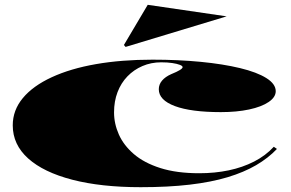

<svg xmlns="http://www.w3.org/2000/svg" viewBox="-20 -763 1210 798"><path d="M565 15Q400 15 280.5 -16Q161 -47 97 -104.5Q33 -162 33 -242Q33 -305 75 -355.5Q117 -406 195 -442Q273 -478 379 -496.5Q485 -515 614 -515Q721 -515 814 -506Q907 -497 977.5 -480Q1048 -463 1087 -438.5Q1126 -414 1126 -384Q1126 -359 1096.5 -339Q1067 -319 1015.5 -308Q964 -297 898 -297Q774 -297 707 -322Q640 -347 640 -392Q640 -412 653.5 -428Q667 -444 692 -455Q739 -474 739 -484Q739 -489 727.5 -493.5Q716 -498 696 -501Q676 -504 650 -504Q608 -504 572 -488.5Q536 -473 509.5 -445.5Q483 -418 468.5 -380Q454 -342 454 -296Q454 -249 474 -204Q494 -159 536.5 -122.5Q579 -86 646.5 -64.5Q714 -43 808 -43Q873 -43 930.5 -55Q988 -67 1036 -91.5Q1084 -116 1118 -153L1131 -144Q1095 -106 1044.5 -76.5Q994 -47 926 -26.5Q858 -6 768.5 4.5Q679 15 565 15ZM502 -568 495 -576 594 -743 922 -695Z"/></svg>

Font: Kalnia Expanded SemiBold
Style: Regular
Weight: 600
Width: 7
Designer: Frida Medrano
Foundry: Frida Medrano
Version: Version 1.105